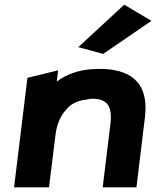

<svg xmlns="http://www.w3.org/2000/svg" viewBox="-20 -789 666 819"><path d="M314 -588 420 -559 626 -700 510 -769ZM562 10 596 -270C598 -283 599 -296 600 -309C608 -423 552 -489 422 -495H420C405 -495 389 -495 373 -494C310 -490 259 -469 222 -441L228 -489L97 -457L40 10H189L217 -216C223 -263 240 -298 264 -323C283 -347 313 -361 354 -365C360 -366 365 -368 372 -368C438 -368 460 -336 451 -260L418 10Z"/></svg>

Font: Bluebird
Style: SfBdExtObl
Weight: 700
Designer: Jasper
Foundry: Cannot Into Space Fonts
Version: Version 0.98